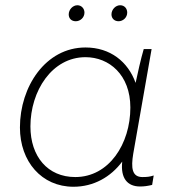

<svg xmlns="http://www.w3.org/2000/svg" viewBox="-20 -707 657 732"><path d="M514 4C530 4 543 2 560 -2L566 -38C551 -33 540 -32 523 -32C483 -32 479 -67 488 -121L558 -520H528C517 -483 504 -424 497 -391C468 -472 400 -526 306 -526C154 -526 56 -377 56 -221C56 -91 139 5 260 5C337 5 402 -32 446 -91C439 -27 466 4 514 4ZM306 -489C396 -489 477 -422 477 -297C477 -159 396 -32 267 -32C162 -32 96 -110 96 -225C96 -360 178 -489 306 -489ZM269 -626C286 -626 302 -640 302 -659C302 -674 291 -687 275 -687C258 -687 242 -671 242 -652C242 -637 252 -626 269 -626ZM432 -626C449 -626 465 -640 465 -659C465 -674 455 -687 438 -687C421 -687 405 -671 405 -652C405 -637 416 -626 432 -626Z"/></svg>

Font: Fixel Text 20240404 ExtraLight
Style: Italic
Weight: 200
Width: 4
Italic angle: -10°
Designer: AlfaBravo + MacPaw
Foundry: Kyrylo Tkachov, Marchela Mozhyna, Serhii Makarenko, Maria Weinstein, Zakhar Kryvoshyya
Version: Version 1.211;Glyphs 3.2 (3225)